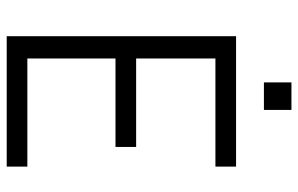

<svg xmlns="http://www.w3.org/2000/svg" viewBox="-182 -728 909 586"><g transform="rotate(90 273.0 -434.5)"><path d="M90 0H488V-63H158V-332H428V-395H158V-637H488V-700H90ZM231 -785H315V-869H231Z"/></g></svg>

Font: Uncut Sans Book
Style: Regular
Weight: 350
Designer: Kasper Nordkvist
Foundry: UNCUT.wtf
Version: Version 1.304;Glyphs 3.2 (3246)